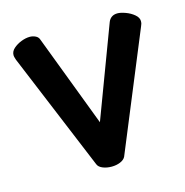

<svg xmlns="http://www.w3.org/2000/svg" viewBox="-80 -553 617 639"><g transform="rotate(-15 228.5 -234.0)"><path d="M229 10Q212 10 198.5 4.5Q185 -1 181 -11L13 -416Q12 -419 10.5 -424Q9 -429 9 -433Q9 -446 20.5 -456Q32 -466 47.5 -472Q63 -478 77 -478Q87 -478 96.5 -473.5Q106 -469 109 -459L229 -143L347 -457Q351 -467 359 -472.5Q367 -478 379 -478Q390 -478 406.5 -472Q423 -466 435.5 -455.5Q448 -445 448 -433Q448 -428 447 -424Q446 -420 444 -416L277 -11Q272 -1 258.5 4.5Q245 10 229 10Z"/></g></svg>

Font: Dosis ExtraLight SemiBold
Style: Regular
Weight: 600
Version: Version 3.001; ttfautohint (v1.8.2)